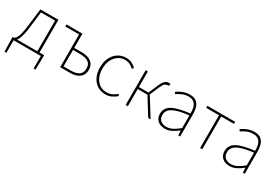

<svg xmlns="http://www.w3.org/2000/svg" viewBox="29 -1302 3257 2286"><g transform="rotate(30 1658.0 -159.0)"><path d="M56 0V172H30L26 -12V-28H460V-12L456 172H430V0ZM366 -10V-450H172L148 -246Q140 -175 129.5 -131Q119 -87 108 -63Q97 -39 86.5 -27.5Q76 -16 68 -10L44 -28Q59 -36 72.5 -55Q86 -74 98 -118.5Q110 -163 120 -248L148 -478H396V-10Z M696 0V-450H506V-478H726V-282H830Q886 -282 926 -266Q966 -250 987 -219Q1008 -188 1008 -142Q1008 -96 987 -64.5Q966 -33 926 -16.5Q886 0 830 0ZM726 -28H820Q899 -28 937.5 -55.5Q976 -83 976 -142Q976 -201 937.5 -227.5Q899 -254 820 -254H726Z M1322 12Q1261 12 1212.5 -17.5Q1164 -47 1136 -103Q1108 -159 1108 -238Q1108 -318 1138 -374.5Q1168 -431 1216.5 -460.5Q1265 -490 1322 -490Q1372 -490 1405 -472Q1438 -454 1462 -430L1444 -410Q1422 -433 1391.5 -447.5Q1361 -462 1322 -462Q1271 -462 1230 -433.5Q1189 -405 1164.5 -354.5Q1140 -304 1140 -238Q1140 -172 1162.5 -122Q1185 -72 1226 -44Q1267 -16 1322 -16Q1363 -16 1397 -32.5Q1431 -49 1456 -72L1474 -52Q1444 -24 1406.5 -6Q1369 12 1322 12Z M1596 0V-478H1626V-264H1758L1810 -386Q1829 -430 1845.5 -451Q1862 -472 1878.5 -479Q1895 -486 1914 -486Q1926 -486 1934 -482L1926 -452Q1922 -454 1919.5 -454Q1917 -454 1912 -454Q1893 -454 1875.5 -441Q1858 -428 1836 -378L1782 -252L1940 0H1906L1760 -236H1626V0Z M2140 12Q2103 12 2071.5 -1.5Q2040 -15 2021 -43.5Q2002 -72 2002 -117Q2002 -197 2078 -238.5Q2154 -280 2316 -298Q2317 -337 2308.5 -375Q2300 -413 2274 -437.5Q2248 -462 2198 -462Q2147 -462 2106 -442.5Q2065 -423 2042 -406L2026 -428Q2041 -440 2067 -454.5Q2093 -469 2127 -479.5Q2161 -490 2200 -490Q2256 -490 2288 -465Q2320 -440 2333 -399Q2346 -358 2346 -310V0H2320L2316 -64H2314Q2277 -34 2232.5 -11Q2188 12 2140 12ZM2142 -16Q2186 -16 2227 -37Q2268 -58 2316 -98V-272Q2211 -260 2149.5 -239.5Q2088 -219 2061 -189Q2034 -159 2034 -118Q2034 -63 2066.5 -39.5Q2099 -16 2142 -16Z M2620 0V-450H2444V-478H2826V-450H2650V0Z M3028 12Q2991 12 2959.5 -1.5Q2928 -15 2909 -43.5Q2890 -72 2890 -117Q2890 -197 2966 -238.5Q3042 -280 3204 -298Q3205 -337 3196.5 -375Q3188 -413 3162 -437.5Q3136 -462 3086 -462Q3035 -462 2994 -442.5Q2953 -423 2930 -406L2914 -428Q2929 -440 2955 -454.5Q2981 -469 3015 -479.5Q3049 -490 3088 -490Q3144 -490 3176 -465Q3208 -440 3221 -399Q3234 -358 3234 -310V0H3208L3204 -64H3202Q3165 -34 3120.5 -11Q3076 12 3028 12ZM3030 -16Q3074 -16 3115 -37Q3156 -58 3204 -98V-272Q3099 -260 3037.5 -239.5Q2976 -219 2949 -189Q2922 -159 2922 -118Q2922 -63 2954.5 -39.5Q2987 -16 3030 -16Z"/></g></svg>

Font: Source Sans Variable
Style: Regular
Weight: 200
Designer: Paul D. Hunt
Foundry: Adobe Systems Incorporated
Version: Version 3.006;hotconv 1.0.111;makeotfexe 2.5.65597